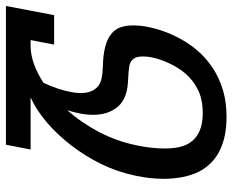

<svg xmlns="http://www.w3.org/2000/svg" viewBox="-92 -694 782 646"><g transform="rotate(90 299.0 -371.0)"><path d="M26.9 -162.1H126L110.8 -83H130.4Q159.7 -83 191.2 -94.2Q222.7 -105.5 254.9 -126.5Q265.6 -149.9 273.7 -173.6Q281.7 -197.3 285.6 -218.3Q289.1 -235.4 289.1 -252Q289.1 -279.3 277.8 -296.9Q267.6 -312.5 250.7 -318.6Q233.9 -324.7 206.5 -325.7Q192.9 -326.2 178 -327.1Q163.1 -328.1 148.2 -330.8Q133.3 -333.5 119.1 -338.4Q105 -343.3 93.3 -352.1Q74.2 -366.2 67.9 -385.3Q61.5 -404.3 61.5 -427.2Q61.5 -442.4 63.2 -456.8Q64.9 -471.2 67.4 -481.4Q73.2 -509.8 84.7 -539.8Q96.2 -569.8 112.8 -597.7Q129.9 -627 153.8 -652.8Q177.7 -678.7 210 -699.2Q242.2 -719.2 281.2 -730.7Q320.3 -742.2 369.6 -742.2Q406.7 -742.2 436.3 -735.4Q465.8 -728.5 488.3 -716.3Q510.7 -704.1 526.6 -687.3Q542.5 -670.4 552.7 -650.9Q565.4 -626 571.5 -595.2Q577.6 -564.5 577.6 -530.8Q577.6 -507.3 575 -483.9Q572.3 -460.4 567.4 -437Q554.7 -375.5 528.1 -321Q501.5 -266.6 464.8 -219.2Q428.2 -171.9 386.5 -136.5Q344.7 -101.1 303.7 -83H479L462.9 0H-3.9ZM346.7 -206.5Q366.7 -228.5 385.5 -255.9Q404.3 -283.2 419.9 -312.5Q435.5 -342.8 446.5 -373.3Q457.5 -403.8 464.4 -437Q469.7 -460.9 472.7 -486.1Q475.6 -511.2 475.6 -534.7Q475.6 -552.7 473.4 -569.1Q471.2 -585.4 466.3 -598.6Q455.1 -629.4 427.7 -645.8Q400.4 -662.1 356 -662.1Q310.5 -662.1 278.1 -646Q245.6 -629.9 222.7 -603Q211.9 -590.3 203.1 -575.7Q194.3 -561 187.5 -546.1Q180.7 -531.2 176 -516.8Q171.4 -502.4 168.9 -490.2Q166 -475.6 166 -461.9Q166 -452.1 167.5 -444.1Q168.9 -436 172.9 -430.7Q181.2 -418 198.5 -415Q215.8 -412.1 243.2 -411.1Q254.9 -410.6 268.3 -408.9Q281.7 -407.2 295.4 -402.6Q309.1 -397.9 321.8 -388.7Q334.5 -379.4 344.2 -363.8Q362.3 -335 362.3 -293Q362.3 -270.5 357.4 -246.6Q355.5 -236.8 352.8 -226.8Q350.1 -216.8 346.7 -206.5Z"/></g></svg>

Font: Hack
Style: Italic
Weight: 400
Italic angle: -11°
Monospace: yes
Designer: Christopher Simpkins
Foundry: Christopher Simpkins
Version: Version 2.019; ttfautohint (v1.4.1) -l 4 -r 80 -G 350 -x 0 -